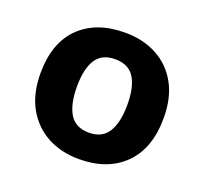

<svg xmlns="http://www.w3.org/2000/svg" viewBox="-101 -662 841 790"><g transform="rotate(20 319.5 -267.0)"><path d="M588.4 -268.6Q588.4 -134.8 515.6 -62.5Q442.9 9.8 317.4 9.8Q239.7 9.8 179.2 -22.7Q118.7 -55.2 83.7 -117.4Q48.8 -179.7 48.8 -268.6Q48.8 -401.4 121.3 -472.9Q193.8 -544.4 320.3 -544.4Q398.4 -544.4 459 -512.2Q519.5 -480 554 -418.5Q588.4 -356.9 588.4 -268.6ZM208.5 -268.6Q208.5 -191.4 234.4 -148.9Q260.3 -106.4 319.3 -106.4Q377.4 -106.4 403.3 -148.9Q429.2 -191.4 429.2 -268.6Q429.2 -345.7 403.3 -386.7Q377.4 -427.7 318.4 -427.7Q260.7 -427.7 234.6 -386.7Q208.5 -345.7 208.5 -268.6Z"/></g></svg>

Font: Lunasima
Style: Bold
Weight: 700
Designer: The DocRepair Project, Monotype Design Team
Foundry: Google
Version: Version 2.009